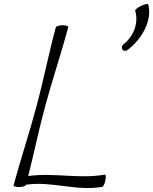

<svg xmlns="http://www.w3.org/2000/svg" viewBox="-20 -938 776 973"><path d="M665 -884C682 -829 663 -760 608 -715C598 -709 595 -696 600 -688C605 -679 617 -678 627 -685C706 -746 752 -841 731 -916C730 -920 714 -917 696 -909C678 -900 664 -889 665 -884ZM263 -800C227 -667 201 -533 165 -400C130 -267 85 -133 49 0C47 5 59 10 76 10C93 10 109 5 111 0L112 -2C246 -21 362 32 498 9C503 8 511 -7 514 -24C518 -41 516 -54 511 -53C378 -30 255 -64 123 -46C153 -164 177 -282 209 -400C245 -533 290 -667 326 -800C328 -805 315 -810 298 -810C281 -810 265 -805 263 -800Z"/></svg>

Font: Nupuram ExtraLight Oblique
Style: Regular
Weight: 200
Designer: Santhosh Thottingal (santhosh.thottingal@gmail.com)
Foundry: SMC
Version: Version 1.000